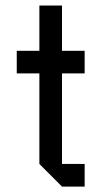

<svg xmlns="http://www.w3.org/2000/svg" viewBox="-20 -687 373 707"><path d="M208.3 -83.3H291.7V0H208.3L125 -83.3V-416.7H41.7V-500H125V-666.7H208.3V-500H291.7V-416.7H208.3Z"/></svg>

Font: Yulong
Style: Regular
Weight: 400
Designer: GGBotNet
Foundry: f0n7.com
Version: 1.00